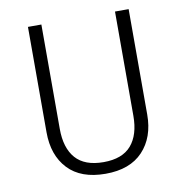

<svg xmlns="http://www.w3.org/2000/svg" viewBox="-79 -759 809 845"><g transform="rotate(-10 326.0 -337.0)"><path d="M551 -214Q551 -112 493 -50.5Q435 11 326 11Q216 11 158.5 -50Q101 -111 101 -214V-685H161V-219Q161 -133 201.5 -87Q242 -41 326 -41Q410 -41 450 -87.5Q490 -134 490 -219V-685H551Z"/></g></svg>

Font: Statis Sans Light
Style: Regular
Weight: 300
Designer: bBox Type GmbH
Foundry: bBox Type GmbH
Version: Version 1.000